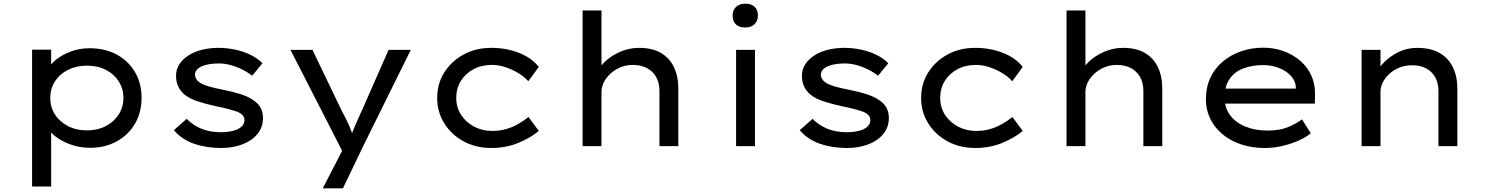

<svg xmlns="http://www.w3.org/2000/svg" viewBox="-20 -797 8120 1047"><path d="M155 220V-526H259V-405L243 -414Q250 -442 283 -469.5Q316 -497 364.5 -515.5Q413 -534 468 -534Q553 -534 616.5 -499.5Q680 -465 716 -404Q752 -343 752 -263Q752 -184 716 -122.5Q680 -61 616.5 -26Q553 9 471 9Q412 9 360.5 -10.5Q309 -30 274.5 -59.5Q240 -89 233 -117L259 -131V220ZM454 -86Q512 -86 557 -109.5Q602 -133 627.5 -173Q653 -213 653 -263Q653 -313 627.5 -353Q602 -393 557.5 -416Q513 -439 454 -439Q396 -439 350.5 -416Q305 -393 279.5 -353Q254 -313 254 -263Q254 -213 279.5 -173Q305 -133 350.5 -109.5Q396 -86 454 -86Z M1186 10Q1105 10 1038.5 -13Q972 -36 928 -87L998 -149Q1033 -113 1079.5 -94.5Q1126 -76 1183 -76Q1205 -76 1228 -79Q1251 -82 1270.5 -90Q1290 -98 1301.5 -111Q1313 -124 1313 -142Q1313 -172 1273 -188Q1253 -195 1225 -202.5Q1197 -210 1161 -217Q1101 -230 1056 -245Q1011 -260 983 -284Q962 -303 951 -327.5Q940 -352 940 -384Q940 -419 958 -446.5Q976 -474 1007.5 -494.5Q1039 -515 1081 -525.5Q1123 -536 1172 -536Q1215 -536 1259.5 -527Q1304 -518 1344 -499Q1384 -480 1411 -452L1355 -384Q1331 -403 1300 -418.5Q1269 -434 1236.5 -442.5Q1204 -451 1175 -451Q1151 -451 1128 -448Q1105 -445 1085.5 -437.5Q1066 -430 1054.5 -417.5Q1043 -405 1043 -388Q1044 -376 1050.5 -365.5Q1057 -355 1069 -347Q1087 -335 1119.5 -325.5Q1152 -316 1194 -308Q1247 -298 1291 -284Q1335 -270 1364 -249Q1389 -232 1401.5 -208.5Q1414 -185 1414 -154Q1414 -103 1383.5 -66Q1353 -29 1301 -9.5Q1249 10 1186 10Z M1740 230 1866 -14V65L1564 -525H1684L1843 -194Q1866 -152 1883 -114Q1900 -76 1907 -46L1888 -43Q1900 -73 1916.5 -112Q1933 -151 1955 -198L2099 -525H2220L1959 3L1850 230Z M2659 10Q2575 10 2508.5 -26Q2442 -62 2403 -124Q2364 -186 2364 -263Q2364 -341 2403 -402.5Q2442 -464 2508.5 -500Q2575 -536 2659 -536Q2741 -536 2810.5 -508.5Q2880 -481 2918 -432L2861 -354Q2839 -379 2805.5 -399Q2772 -419 2735.5 -431Q2699 -443 2663 -443Q2606 -443 2562 -419.5Q2518 -396 2493 -355.5Q2468 -315 2468 -263Q2468 -211 2494.5 -170.5Q2521 -130 2565.5 -106.5Q2610 -83 2664 -83Q2706 -83 2741.5 -93.5Q2777 -104 2807 -121.5Q2837 -139 2862 -159L2918 -83Q2873 -45 2806 -17.5Q2739 10 2659 10Z M3157 0V-740H3260V-395L3231 -388Q3242 -425 3276.5 -458.5Q3311 -492 3360.5 -514Q3410 -536 3465 -536Q3537 -536 3584 -508.5Q3631 -481 3655 -431Q3679 -381 3679 -314V0H3576V-302Q3576 -346 3557.5 -378Q3539 -410 3506.5 -426.5Q3474 -443 3431 -443Q3394 -443 3362.5 -429.5Q3331 -416 3308 -394.5Q3285 -373 3272.5 -347.5Q3260 -322 3260 -296V0H3209Q3189 0 3176 0Q3163 0 3157 0Z M3994 0V-525H4097V0ZM4044 -647Q4011 -647 3993 -664Q3975 -681 3975 -712Q3975 -741 3993.5 -759Q4012 -777 4044 -777Q4077 -777 4095 -760Q4113 -743 4113 -712Q4113 -683 4094.5 -665Q4076 -647 4044 -647Z M4599 10Q4518 10 4451.5 -13Q4385 -36 4341 -87L4411 -149Q4446 -113 4492.5 -94.5Q4539 -76 4596 -76Q4618 -76 4641 -79Q4664 -82 4683.5 -90Q4703 -98 4714.5 -111Q4726 -124 4726 -142Q4726 -172 4686 -188Q4666 -195 4638 -202.5Q4610 -210 4574 -217Q4514 -230 4469 -245Q4424 -260 4396 -284Q4375 -303 4364 -327.5Q4353 -352 4353 -384Q4353 -419 4371 -446.5Q4389 -474 4420.5 -494.5Q4452 -515 4494 -525.5Q4536 -536 4585 -536Q4628 -536 4672.5 -527Q4717 -518 4757 -499Q4797 -480 4824 -452L4768 -384Q4744 -403 4713 -418.5Q4682 -434 4649.5 -442.5Q4617 -451 4588 -451Q4564 -451 4541 -448Q4518 -445 4498.5 -437.5Q4479 -430 4467.5 -417.5Q4456 -405 4456 -388Q4457 -376 4463.5 -365.5Q4470 -355 4482 -347Q4500 -335 4532.5 -325.5Q4565 -316 4607 -308Q4660 -298 4704 -284Q4748 -270 4777 -249Q4802 -232 4814.5 -208.5Q4827 -185 4827 -154Q4827 -103 4796.5 -66Q4766 -29 4714 -9.5Q4662 10 4599 10Z M5298 10Q5214 10 5147.5 -26Q5081 -62 5042 -124Q5003 -186 5003 -263Q5003 -341 5042 -402.5Q5081 -464 5147.5 -500Q5214 -536 5298 -536Q5380 -536 5449.5 -508.5Q5519 -481 5557 -432L5500 -354Q5478 -379 5444.5 -399Q5411 -419 5374.5 -431Q5338 -443 5302 -443Q5245 -443 5201 -419.5Q5157 -396 5132 -355.5Q5107 -315 5107 -263Q5107 -211 5133.5 -170.5Q5160 -130 5204.5 -106.5Q5249 -83 5303 -83Q5345 -83 5380.5 -93.5Q5416 -104 5446 -121.5Q5476 -139 5501 -159L5557 -83Q5512 -45 5445 -17.5Q5378 10 5298 10Z M5796 0V-740H5899V-395L5870 -388Q5881 -425 5915.5 -458.5Q5950 -492 5999.5 -514Q6049 -536 6104 -536Q6176 -536 6223 -508.5Q6270 -481 6294 -431Q6318 -381 6318 -314V0H6215V-302Q6215 -346 6196.5 -378Q6178 -410 6145.5 -426.5Q6113 -443 6070 -443Q6033 -443 6001.5 -429.5Q5970 -416 5947 -394.5Q5924 -373 5911.5 -347.5Q5899 -322 5899 -296V0H5848Q5828 0 5815 0Q5802 0 5796 0Z M6878 10Q6784 10 6711 -24.5Q6638 -59 6597 -119.5Q6556 -180 6556 -257Q6556 -321 6580 -372.5Q6604 -424 6647 -460.5Q6690 -497 6747 -517Q6804 -537 6869 -537Q6928 -537 6980 -518Q7032 -499 7071 -465Q7110 -431 7131 -384.5Q7152 -338 7151 -282L7150 -232H6643L6620 -314H7061L7046 -303V-327Q7042 -361 7016 -387Q6990 -413 6951.5 -427.5Q6913 -442 6869 -442Q6807 -442 6759 -423.5Q6711 -405 6684.5 -365.5Q6658 -326 6658 -264Q6658 -210 6687.5 -169.5Q6717 -129 6770.5 -107Q6824 -85 6893 -85Q6956 -85 7000.5 -102.5Q7045 -120 7080 -146L7128 -70Q7101 -48 7060.5 -30Q7020 -12 6972.5 -1Q6925 10 6878 10Z M7405 0V-525H7508V-395L7479 -388Q7496 -425 7529 -458.5Q7562 -492 7608 -514Q7654 -536 7708 -536Q7781 -536 7829.5 -508.5Q7878 -481 7902.5 -431Q7927 -381 7927 -314V0H7824V-302Q7824 -346 7805.5 -377.5Q7787 -409 7754.5 -425.5Q7722 -442 7679 -441Q7642 -441 7610.5 -428Q7579 -415 7556 -394Q7533 -373 7520.5 -347.5Q7508 -322 7508 -296V0H7457Q7437 0 7424 0Q7411 0 7405 0Z"/></svg>

Font: Lexend Giga
Style: Regular
Weight: 400
Designer: Bonnie Shaver-Troup, Thomas Jockin
Foundry: Lexend
Version: Version 1.007